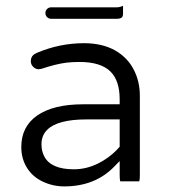

<svg xmlns="http://www.w3.org/2000/svg" viewBox="-20 -649 589 669"><path d="M237.3 -59.1Q157.7 -59.1 134.3 -104Q124.5 -122.1 124.5 -146.5Q124.5 -176.8 144.5 -196.8Q180.7 -232.9 281.2 -232.9H397V-137.7Q389.6 -129.4 384.3 -124Q357.9 -97.7 323.2 -80.1Q281.7 -59.1 237.3 -59.1ZM465.3 -17.1Q467.3 -23.4 467.3 -39.1V-315.4Q467.3 -365.7 445.8 -406.7Q424.8 -447.8 382.3 -472.7Q336.9 -498.5 272.5 -498.5Q187.5 -498.5 107.4 -464.4Q99.6 -460.9 95.2 -456.5Q87.4 -448.7 87.4 -435.5Q87.4 -424.3 95.5 -416.3Q103.5 -408.2 113.8 -407.7L124.5 -409.2Q175.8 -426.3 211.9 -430.7Q232.9 -433.1 256.8 -433.1Q331.5 -433.1 365.2 -399.4Q397 -367.7 397 -302.7V-285.6H269.5Q165.5 -285.6 108.9 -246.1Q54.2 -207.5 54.2 -136.7Q54.2 -95.7 74.2 -64Q93.8 -32.7 129.2 -16.1Q164.6 0.5 204.1 0.5Q312 0.5 379.4 -69.8L397 -87.9V-39.1Q397 -24.9 398.9 -17.1ZM158.2 -583.5H386.7Q399.4 -583.5 404.8 -588.4Q408.7 -592.8 408.7 -601.6V-628.9Q397.9 -623.5 386.7 -623.5H158.2Q149.9 -623.5 144 -617.7Q138.2 -611.8 138.2 -603.5Q138.2 -595.2 144 -589.4Q149.9 -583.5 158.2 -583.5Z"/></svg>

Font: YuPearl-ExtraLight
Style: ExtraLight
Weight: 200
Designer: Max Yao
Foundry: Max-Everyday
Version: Version 1.011; ttfautohint (v1.8.3)